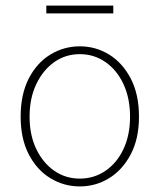

<svg xmlns="http://www.w3.org/2000/svg" viewBox="-20 -656 572 688"><path d="M266 12Q209 12 160.5 -17.5Q112 -47 83 -103Q54 -159 54 -238Q54 -318 83 -374.5Q112 -431 160.5 -460.5Q209 -490 266 -490Q323 -490 371 -460.5Q419 -431 448.5 -374.5Q478 -318 478 -238Q478 -159 448.5 -103Q419 -47 371 -17.5Q323 12 266 12ZM266 -16Q317 -16 358 -44Q399 -72 422.5 -122Q446 -172 446 -238Q446 -304 422.5 -354.5Q399 -405 358 -433.5Q317 -462 266 -462Q215 -462 174.5 -433.5Q134 -405 110 -354.5Q86 -304 86 -238Q86 -172 110 -122Q134 -72 174.5 -44Q215 -16 266 -16ZM146 -608V-636H386V-608Z"/></svg>

Font: Source Sans Variable
Style: Regular
Weight: 200
Designer: Paul D. Hunt
Foundry: Adobe Systems Incorporated
Version: Version 3.006;hotconv 1.0.111;makeotfexe 2.5.65597